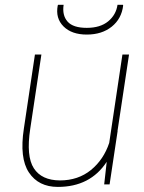

<svg xmlns="http://www.w3.org/2000/svg" viewBox="-20 -750 587 781"><path d="M223.6 -16.1Q297.9 -16.1 350.1 -58.6Q401.9 -101.1 424.3 -168.9L478 -528.3H504.9L458 -217.3H458.5L425.8 0H403.8L414.1 -91.8Q347.2 10.3 215.3 10.3Q136.7 10.3 97.7 -48.3Q58.6 -106.9 77.1 -227.1L122.1 -528.3H148.4L103 -226.1Q85.9 -114.3 117.7 -65.4Q149.4 -16.6 223.6 -16.1ZM214.8 -727.5 216.3 -730.5H238.8Q232.4 -687.5 254.9 -662.1Q277.3 -636.7 333 -636.7Q387.7 -636.7 419.9 -663.1Q452.1 -689.5 458 -730.5H480L481 -727.5Q474.6 -673.8 434.6 -641.6Q394.5 -609.4 333 -609.4Q271.5 -609.4 238.3 -642.6Q205.1 -675.8 214.8 -727.5Z"/></svg>

Font: Roboto-ThinItalic
Style: Italic
Weight: 250
Italic angle: -12°
Designer: Google
Version: Version 1.100141; 2013; ttfautohint (v0.94.14-c901) -l 8 -r 